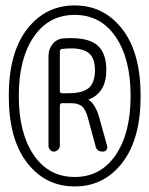

<svg xmlns="http://www.w3.org/2000/svg" viewBox="-20 -712 540 694"><path d="M397.9 -579.1Q343.8 -658.2 250 -658.2Q156.2 -658.2 102.1 -579.1Q47.9 -500 47.9 -365.2Q47.9 -230.5 102.1 -151.4Q156.2 -72.3 250 -72.3Q343.8 -72.3 397.9 -151.4Q452.1 -230.5 452.1 -365.2Q452.1 -500 397.9 -579.1ZM421.9 -123.5Q355.5 -38.1 250 -38.1Q144.5 -38.1 78.1 -123.5Q11.7 -209 11.7 -365.2Q11.7 -521.5 78.1 -606.9Q144.5 -692.4 250 -692.4Q355.5 -692.4 421.9 -606.9Q488.3 -521.5 488.3 -365.2Q488.3 -209 421.9 -123.5ZM196.3 -525.4V-383.8Q196.3 -375 204.1 -375H226.6Q278.3 -375 300.8 -394Q323.2 -413.1 323.2 -459Q323.2 -500 302.7 -518.6Q282.2 -537.1 236.3 -537.1Q224.6 -537.1 204.1 -535.2Q196.3 -533.2 196.3 -525.4ZM155.3 -184.6V-509.8Q155.3 -535.2 170.9 -553.7Q186.5 -572.3 210.9 -573.2Q219.7 -574.2 237.3 -574.2Q303.7 -574.2 334 -546.4Q364.3 -518.6 364.3 -459Q364.3 -377 300.8 -352.5L299.8 -351.6L300.8 -350.6Q325.2 -335.9 339.8 -283.2L367.2 -184.6Q369.1 -176.8 364.7 -170.4Q360.4 -164.1 351.6 -164.1Q329.1 -164.1 325.2 -184.6L298.8 -282.2Q290 -316.4 276.4 -327.6Q262.7 -338.9 239.3 -338.9H204.1Q196.3 -338.9 196.3 -330.1V-184.6Q196.3 -176.8 189.5 -170.4Q182.6 -164.1 174.8 -164.1Q167 -164.1 161.1 -170.4Q155.3 -176.8 155.3 -184.6Z"/></svg>

Font: Rounded-X Mgen+ 1m light
Style: Regular
Weight: 200
Designer: [Source Han Sans]
Ryoko NISHIZUKA  (kana & ideographs); Paul D. Hunt (Latin, Greek & Cyrillic); Wenlong ZHANG  (bopomofo
Version: Version 1.059.20150602